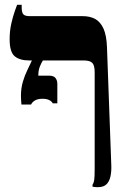

<svg xmlns="http://www.w3.org/2000/svg" viewBox="-20 -617 542 797"><path d="M386 160Q381 160 375 159.5Q369 159 364 158V150Q369 143 371 131Q373 119 373 81V-317Q373 -346 363 -356Q353 -366 328 -366H102Q62 -366 41 -383.5Q20 -401 20 -454Q20 -489 27 -519.5Q34 -550 41.5 -571Q49 -592 51 -597H70V-586Q70 -565 77 -557.5Q84 -550 103 -550H323Q354 -550 375.5 -538Q397 -526 409.5 -498.5Q422 -471 424 -423L442 69Q443 95 438.5 115.5Q434 136 422 148Q410 160 386 160ZM69 -183Q68 -195 67.5 -202.5Q67 -210 67 -219Q67 -251 75 -278Q83 -305 94 -327Q105 -349 112 -365V-378H158V-366Q151 -355 145 -339.5Q139 -324 139 -303H183Q203 -303 210.5 -293Q218 -283 218 -269V-188H199Q195 -196 184.5 -201.5Q174 -207 156 -207Q138 -207 126 -200.5Q114 -194 109 -183Z"/></svg>

Font: Frank Ruhl Libre Black
Style: Regular
Weight: 900
Designer: Yanek Iontef
Foundry: Fontef
Version: Version 6.004